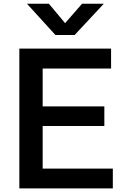

<svg xmlns="http://www.w3.org/2000/svg" viewBox="-20 -1041 674 1061"><path d="M86.9 0V-772.5H593.8V-662.1H215.8V-453.1H556.6V-344.7H215.8V-109.4H603.5V0ZM128.9 -1020.5H250L339.8 -913.1L433.6 -1020.5H553.7L392.6 -847.7H286.1Z"/></svg>

Font: Gothic A1
Style: Bold
Weight: 700
Version: Version 2.50